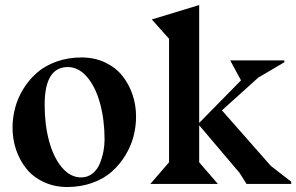

<svg xmlns="http://www.w3.org/2000/svg" viewBox="-20 -730 1176 762"><path d="M520 -267.1Q520 -227.5 509.8 -188.5Q499.5 -149.4 477.3 -113Q455.1 -76.7 423.8 -48.8Q392.6 -21 346.7 -4.4Q300.8 12.2 247.1 12.2Q195.8 12.2 153.6 -7.6Q111.3 -27.3 84.7 -60.5Q58.1 -93.8 43.9 -135.5Q29.8 -177.2 29.8 -223.1Q29.8 -262.7 40 -301.8Q50.3 -340.8 72.5 -377Q94.7 -413.1 126.2 -440.9Q157.7 -468.8 203.6 -485.4Q249.5 -502 303.2 -502Q355 -502 397 -482.2Q439 -462.4 465.3 -429.4Q491.7 -396.5 505.9 -354.7Q520 -313 520 -267.1ZM249 -463.9Q157.2 -463.9 157.2 -314Q157.2 -235.8 174.8 -170.4Q192.4 -105 225.8 -65.4Q259.3 -25.9 301.8 -25.9Q328.1 -25.9 347.4 -41.5Q366.7 -57.1 376.5 -81.8Q386.2 -106.4 390.6 -130.1Q395 -153.8 395 -175.8Q395 -253.9 377.2 -319.3Q359.4 -384.8 325.7 -424.3Q292 -463.9 249 -463.9Z M770.5 -710V-242.2L936.5 -411.1L893.6 -490.2H1108.4V-482.9L1004.9 -421.9L860.8 -292L1054.7 -71.8L1135.7 -8.8V0H958.5L930.7 -43.9L770.5 -232.9V-85.9L844.7 0H576.7L650.9 -85.9V-576.2L582.5 -652.8Z"/></svg>

Font: Bluu Next
Style: Bold
Weight: 700
Designer: Jean-Baptiste Morizot, Igor Stepanchenko (Cyrillic)
Foundry: Igor Stepanchenko
Version: Version 1.005